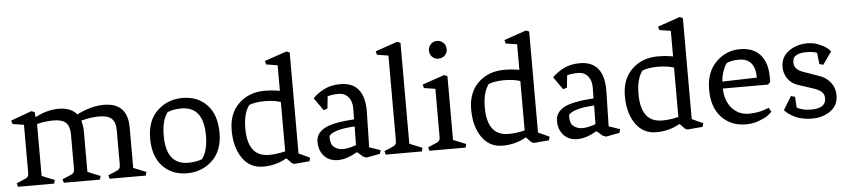

<svg xmlns="http://www.w3.org/2000/svg" viewBox="-42 -933 5237 1186"><g transform="rotate(-5 2576.5 -340.0)"><path d="M668 -293Q668 -344 644.5 -366.5Q621 -389 568 -389Q515 -389 455 -373Q465 -340 465 -305V-54L544 -22L538 0H314L308 -22L353 -41Q371 -48 377.5 -56Q384 -64 384 -79V-293Q384 -344 360.5 -366.5Q337 -389 285 -389Q233 -389 181 -376V-54L260 -22L254 0H30L24 -22L69 -41Q87 -48 93.5 -56Q100 -64 100 -79V-378L30 -389L24 -411L153 -458L173 -450L175 -422L179 -420Q248 -458 323 -458Q398 -458 434 -413Q522 -458 601 -458Q749 -458 749 -305V-54L828 -22L822 0H598L592 -22L637 -41Q655 -48 661.5 -56Q668 -64 668 -79Z M954 -236Q954 -56 1091 -56Q1141 -56 1177 -71Q1214 -119 1214 -214Q1214 -394 1077 -394Q1027 -394 991 -379Q954 -331 954 -236ZM1078 8Q985 8 927 -53Q869 -114 869 -225.5Q869 -337 933 -397.5Q997 -458 1090 -458Q1183 -458 1241 -397Q1299 -336 1299 -224.5Q1299 -113 1235 -52.5Q1171 8 1078 8Z M1695 -30Q1630 8 1549 8Q1468 8 1421.5 -59Q1375 -126 1375 -231.5Q1375 -337 1438.5 -397.5Q1502 -458 1600 -458Q1643 -458 1679 -452L1693 -449V-608L1623 -619L1617 -641L1754 -688L1774 -680V-54L1843 -22L1837 0L1742 8L1728 2L1699 -28ZM1693 -380Q1653 -394 1594.5 -394Q1536 -394 1497 -379Q1460 -330 1460 -236Q1460 -61 1592 -61Q1641 -61 1693 -74Z M2132 -74 2134 -190Q2006 -183 1975 -146Q1974 -141 1974 -133Q1974 -91 1997 -74Q2020 -57 2050.5 -57Q2081 -57 2132 -74ZM2133 -30Q2068 8 2014 8Q1960 8 1928.5 -26.5Q1897 -61 1897 -114.5Q1897 -168 1949.5 -197Q2002 -226 2134 -234L2135 -299Q2136 -344 2113.5 -371.5Q2091 -399 2052 -399Q2013 -399 1984 -390L1976 -314L1952 -307L1897 -385Q1919 -410 1963 -434Q2007 -458 2068 -458Q2217 -458 2217 -277L2212 -54L2281 -30L2275 -8L2190 8L2170 0L2138 -28Z M2380 -79V-608L2310 -619L2304 -641L2441 -688L2461 -680V-54L2540 -22L2534 0H2310L2304 -22L2349 -41Q2367 -48 2373.5 -56Q2380 -64 2380 -79Z M2651 -79V-378L2581 -389L2575 -411L2712 -458L2732 -450V-54L2811 -22L2805 0H2581L2575 -22L2620 -41Q2638 -48 2644.5 -56Q2651 -64 2651 -79ZM2686.5 -562Q2663 -562 2647.5 -577.5Q2632 -593 2632 -616.5Q2632 -640 2647.5 -656Q2663 -672 2686.5 -672Q2710 -672 2726 -656Q2742 -640 2742 -616.5Q2742 -593 2726 -577.5Q2710 -562 2686.5 -562Z M3180 -30Q3115 8 3034 8Q2953 8 2906.5 -59Q2860 -126 2860 -231.5Q2860 -337 2923.5 -397.5Q2987 -458 3085 -458Q3128 -458 3164 -452L3178 -449V-608L3108 -619L3102 -641L3239 -688L3259 -680V-54L3328 -22L3322 0L3227 8L3213 2L3184 -28ZM3178 -380Q3138 -394 3079.5 -394Q3021 -394 2982 -379Q2945 -330 2945 -236Q2945 -61 3077 -61Q3126 -61 3178 -74Z M3617 -74 3619 -190Q3491 -183 3460 -146Q3459 -141 3459 -133Q3459 -91 3482 -74Q3505 -57 3535.5 -57Q3566 -57 3617 -74ZM3618 -30Q3553 8 3499 8Q3445 8 3413.5 -26.5Q3382 -61 3382 -114.5Q3382 -168 3434.5 -197Q3487 -226 3619 -234L3620 -299Q3621 -344 3598.5 -371.5Q3576 -399 3537 -399Q3498 -399 3469 -390L3461 -314L3437 -307L3382 -385Q3404 -410 3448 -434Q3492 -458 3553 -458Q3702 -458 3702 -277L3697 -54L3766 -30L3760 -8L3675 8L3655 0L3623 -28Z M4133 -30Q4068 8 3987 8Q3906 8 3859.5 -59Q3813 -126 3813 -231.5Q3813 -337 3876.5 -397.5Q3940 -458 4038 -458Q4081 -458 4117 -452L4131 -449V-608L4061 -619L4055 -641L4192 -688L4212 -680V-54L4281 -22L4275 0L4180 8L4166 2L4137 -28ZM4131 -380Q4091 -394 4032.5 -394Q3974 -394 3935 -379Q3898 -330 3898 -236Q3898 -61 4030 -61Q4079 -61 4131 -74Z M4715 -273V-240L4700 -225H4420Q4422 -148 4463 -102Q4504 -56 4568.5 -56Q4633 -56 4692 -82L4706 -56Q4694 -44 4677 -31.5Q4660 -19 4622.5 -5.5Q4585 8 4544 8Q4451 8 4393 -53.5Q4335 -115 4335 -225Q4335 -335 4398 -396.5Q4461 -458 4545 -458Q4629 -458 4672 -408.5Q4715 -359 4715 -273ZM4534 -394Q4487 -394 4457 -379Q4445 -364 4433.5 -331Q4422 -298 4421 -268L4635 -274Q4635 -394 4534 -394Z M5019 -394Q4996 -404 4948.5 -404Q4901 -404 4877 -380Q4868 -366 4868 -347Q4868 -305 4919 -286L5021 -250Q5064 -235 5090 -201.5Q5116 -168 5116 -123Q5116 -60 5068 -26Q5020 8 4955.5 8Q4891 8 4847.5 -13.5Q4804 -35 4784 -59L4835 -142L4860 -135L4864 -68Q4899 -48 4953 -48Q5044 -48 5044 -110Q5044 -135 5028 -150Q5012 -165 4976 -177L4884 -207Q4843 -221 4821 -253Q4799 -285 4799 -325Q4799 -388 4849 -423Q4899 -458 4965 -458Q5005 -458 5040 -442Q5089 -421 5106 -395L5051 -317L5027 -324Z"/></g></svg>

Font: Fenix
Style: Regular
Weight: 400
Designer: Fernando Diaz
Foundry: Fernando Diaz
Version: 004.301